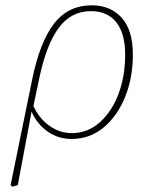

<svg xmlns="http://www.w3.org/2000/svg" viewBox="-20 -513 557 724"><path d="M129 -222 106 -113Q128 -66 166.5 -38.5Q205 -11 251 -11Q310 -11 355.5 -51Q401 -91 426.5 -158Q452 -225 452 -307Q452 -387 418.5 -429Q385 -471 323 -471Q248 -471 201.5 -408Q155 -345 129 -222ZM27 191 20 185 101 -212Q130 -354 183.5 -423.5Q237 -493 326 -493Q396 -493 438.5 -446.5Q481 -400 481 -307Q481 -220 452 -148Q423 -76 371 -32.5Q319 11 250 11Q199 11 159 -17.5Q119 -46 99 -92L47 185Z"/></svg>

Font: Source Serif 4 SmText ExtraLight
Style: Italic
Weight: 200
Italic angle: -12°
Designer: Frank Grießhammer
Foundry: Adobe
Version: Version 4.005;hotconv 1.1.0;makeotfexe 2.6.0